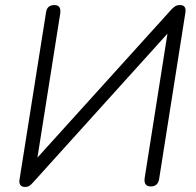

<svg xmlns="http://www.w3.org/2000/svg" viewBox="-20 -731 776 759"><path d="M79 8Q65 8 60 -0.5Q55 -9 57 -20L162 -682Q166 -711 195 -711Q223 -711 218 -677L128 -108L659 -695Q666 -702 673 -706.5Q680 -711 691 -711Q706 -711 710.5 -702.5Q715 -694 713 -682L609 -23Q604 6 576 6Q547 6 552 -28L642 -598L110 -9Q103 -1 96.5 3.5Q90 8 79 8Z"/></svg>

Font: Nunito Light
Style: Italic
Weight: 300
Italic angle: -9°
Designer: Vernon Adams
Foundry: Vernon Adams
Version: Version 3.601; ttfautohint (v1.8.2.53-6de2)